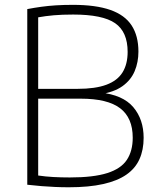

<svg xmlns="http://www.w3.org/2000/svg" viewBox="-20 -767 653 792"><path d="M263.5 5.5Q234.5 5.5 207 4.2Q179.5 3 151.5 0.8Q123.5 -1.5 92.5 -5V-729.5Q121.5 -735 150.2 -739Q179 -743 211 -745Q243 -747 280.5 -747Q375.5 -747 435.2 -726Q495 -705 523 -662Q551 -619 551 -554Q551 -510.5 535.5 -473.5Q520 -436.5 485 -411.5Q450 -386.5 391.5 -378L393 -385.5Q487 -375.5 529.8 -325Q572.5 -274.5 572.5 -198.5Q572.5 -148.5 555.2 -110.2Q538 -72 501.2 -46.5Q464.5 -21 405.8 -7.8Q347 5.5 263.5 5.5ZM268 -35Q365.5 -35 422.2 -53Q479 -71 503.2 -107.5Q527.5 -144 527.5 -199Q527.5 -281 475.5 -320.5Q423.5 -360 313 -360H128.5V-400.5H299.5Q373.5 -400.5 419 -417.5Q464.5 -434.5 485.5 -468.5Q506.5 -502.5 506.5 -553Q506.5 -635.5 455 -671.2Q403.5 -707 282 -707Q236 -707 202 -704Q168 -701 137.5 -695.5V-43Q168.5 -38.5 200 -36.8Q231.5 -35 268 -35Z"/></svg>

Font: Encode Sans SC ExtraLight
Style: Regular
Weight: 250
Designer: Multiple Designers
Foundry: Impallari Type
Version: Version 3.002